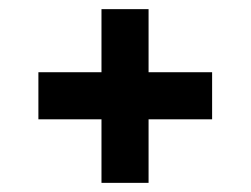

<svg xmlns="http://www.w3.org/2000/svg" viewBox="-20 -462 548 420"><path d="M202 -62V-201H64V-304H202V-442H305V-304H444V-201H305V-62Z"/></svg>

Font: Saira Semi Condensed SemiBold
Style: Regular
Weight: 600
Width: 4
Designer: Hector Gatti with collaboration of the Omnibus-Type team
Foundry: Omnibus-Type
Version: Version 1.001; ttfautohint (v1.8)